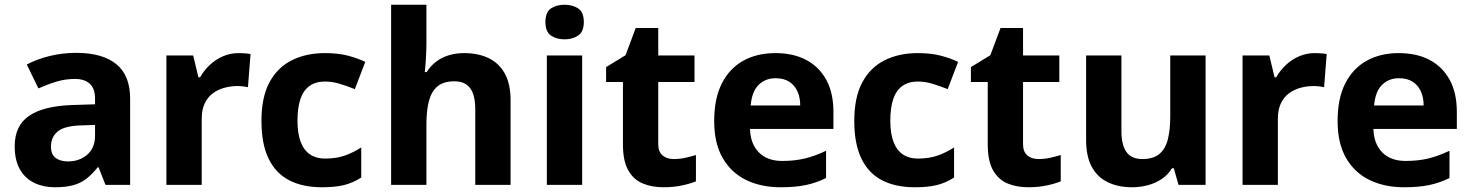

<svg xmlns="http://www.w3.org/2000/svg" viewBox="-20 -780 6209 810"><path d="M302 -557Q412 -557 470.5 -509.5Q529 -462 529 -364V0H425L396 -74H392Q369 -45 344.5 -26Q320 -7 288.5 1.5Q257 10 211 10Q163 10 124.5 -8.5Q86 -27 64 -65.5Q42 -104 42 -163Q42 -250 103 -291.5Q164 -333 286 -337L381 -340V-364Q381 -407 358.5 -427Q336 -447 296 -447Q256 -447 218 -435.5Q180 -424 142 -407L93 -508Q137 -531 190.5 -544Q244 -557 302 -557ZM323 -251Q251 -249 223 -225Q195 -201 195 -162Q195 -128 215 -113.5Q235 -99 267 -99Q315 -99 348 -127.5Q381 -156 381 -208V-253Z M987 -556Q998 -556 1013 -555Q1028 -554 1037 -552L1026 -412Q1019 -414 1005.5 -415.5Q992 -417 982 -417Q953 -417 926 -409.5Q899 -402 877.5 -386Q856 -370 843.5 -343.5Q831 -317 831 -278V0H682V-546H795L817 -454H824Q840 -482 864 -505Q888 -528 919.5 -542Q951 -556 987 -556Z M1338 10Q1257 10 1200 -19.5Q1143 -49 1113 -111Q1083 -173 1083 -270Q1083 -370 1117 -433Q1151 -496 1211.5 -526Q1272 -556 1351 -556Q1407 -556 1448.5 -545Q1490 -534 1521 -519L1477 -404Q1442 -418 1411.5 -427Q1381 -436 1351 -436Q1312 -436 1286 -417.5Q1260 -399 1247.5 -362.5Q1235 -326 1235 -271Q1235 -217 1248.5 -181.5Q1262 -146 1288 -128.5Q1314 -111 1351 -111Q1398 -111 1434 -123.5Q1470 -136 1504 -158V-31Q1470 -9 1432.5 0.5Q1395 10 1338 10Z M1779 -605Q1779 -565 1776.5 -528Q1774 -491 1772 -476H1780Q1798 -504 1822 -521.5Q1846 -539 1875.5 -547.5Q1905 -556 1938 -556Q1997 -556 2041 -535Q2085 -514 2109.5 -470.1Q2134 -426.3 2134 -355.9V0H1985V-319Q1985 -378.5 1963.7 -407.7Q1942.5 -437 1897 -437Q1851.9 -437 1826.4 -416.2Q1800.8 -395.4 1789.9 -355.2Q1779 -315 1779 -256.6V0H1630V-760H1779Z M2436 -546V0H2287V-546ZM2362 -760Q2395 -760 2419 -744.5Q2443 -729 2443 -686.8Q2443 -646 2419 -630Q2395 -614 2362 -614Q2327.7 -614 2304.4 -630Q2281 -646 2281 -686.8Q2281 -729 2304.4 -744.5Q2327.7 -760 2362 -760Z M2822 -109Q2847 -109 2870 -114Q2893 -119 2916 -126V-15Q2892 -5 2856.5 2.5Q2821 10 2779 10Q2730 10 2691.5 -6Q2653 -22 2630.5 -61.5Q2608 -101 2608 -171V-434H2537V-497L2619 -547L2662 -662H2757V-546H2910V-434H2757V-171Q2757 -140 2775 -124.5Q2793 -109 2822 -109Z M3251 -556Q3327 -556 3381.5 -527Q3436 -498 3466 -443Q3496 -388 3496 -308V-236H3144Q3146 -173 3181.5 -137Q3217 -101 3280 -101Q3333 -101 3376 -111.5Q3419 -122 3465 -144V-29Q3425 -9 3380.5 0.5Q3336 10 3273 10Q3191 10 3128 -20.5Q3065 -51 3029 -113Q2993 -175 2993 -269Q2993 -365 3025.5 -428.5Q3058 -492 3116 -524Q3174 -556 3251 -556ZM3252 -450Q3209 -450 3180.5 -422Q3152 -394 3147 -335H3356Q3356 -368 3344.5 -394Q3333 -420 3310 -435Q3287 -450 3252 -450Z M3839 10Q3758 10 3701 -19.5Q3644 -49 3614 -111Q3584 -173 3584 -270Q3584 -370 3618 -433Q3652 -496 3712.5 -526Q3773 -556 3852 -556Q3908 -556 3949.5 -545Q3991 -534 4022 -519L3978 -404Q3943 -418 3912.5 -427Q3882 -436 3852 -436Q3813 -436 3787 -417.5Q3761 -399 3748.5 -362.5Q3736 -326 3736 -271Q3736 -217 3749.5 -181.5Q3763 -146 3789 -128.5Q3815 -111 3852 -111Q3899 -111 3935 -123.5Q3971 -136 4005 -158V-31Q3971 -9 3933.5 0.5Q3896 10 3839 10Z M4361 -109Q4386 -109 4409 -114Q4432 -119 4455 -126V-15Q4431 -5 4395.5 2.5Q4360 10 4318 10Q4269 10 4230.5 -6Q4192 -22 4169.5 -61.5Q4147 -101 4147 -171V-434H4076V-497L4158 -547L4201 -662H4296V-546H4449V-434H4296V-171Q4296 -140 4314 -124.5Q4332 -109 4361 -109Z M5066 -546V0H4952L4932 -70H4924Q4907 -42 4880.5 -24.5Q4854 -7 4822 1.5Q4790 10 4756 10Q4698 10 4654 -11Q4610 -32 4586 -76Q4562 -120 4562 -190V-546H4711V-227Q4711 -169 4732 -139Q4753 -109 4799 -109Q4845 -109 4870.5 -130Q4896 -151 4906.5 -191Q4917 -231 4917 -289V-546Z M5527 -556Q5538 -556 5553 -555Q5568 -554 5577 -552L5566 -412Q5559 -414 5545.5 -415.5Q5532 -417 5522 -417Q5493 -417 5466 -409.5Q5439 -402 5417.5 -386Q5396 -370 5383.5 -343.5Q5371 -317 5371 -278V0H5222V-546H5335L5357 -454H5364Q5380 -482 5404 -505Q5428 -528 5459.5 -542Q5491 -556 5527 -556Z M5881 -556Q5957 -556 6011.5 -527Q6066 -498 6096 -443Q6126 -388 6126 -308V-236H5774Q5776 -173 5811.5 -137Q5847 -101 5910 -101Q5963 -101 6006 -111.5Q6049 -122 6095 -144V-29Q6055 -9 6010.5 0.5Q5966 10 5903 10Q5821 10 5758 -20.5Q5695 -51 5659 -113Q5623 -175 5623 -269Q5623 -365 5655.5 -428.5Q5688 -492 5746 -524Q5804 -556 5881 -556ZM5882 -450Q5839 -450 5810.5 -422Q5782 -394 5777 -335H5986Q5986 -368 5974.5 -394Q5963 -420 5940 -435Q5917 -450 5882 -450Z"/></svg>

Font: Noto Sans Kannada
Style: Regular
Weight: 400
Designer: Jelle Bosma - Monotype Design Team
Foundry: Monotype Imaging Inc.
Version: Version 2.003